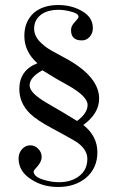

<svg xmlns="http://www.w3.org/2000/svg" viewBox="-20 -694 451 765"><path d="M375 -301Q375 -242 312 -196Q368 -152 368 -87Q368 -23 321 16Q277 51 212 51Q152 51 108 23Q54 -9 54 -63Q54 -84 67.5 -99.5Q81 -115 101 -115Q119 -115 132.5 -101Q146 -87 146 -69Q146 -51 130 -32Q114 -15 114 -11Q114 11 156 23Q186 32 215 32Q261 32 292 10Q328 -15 328 -61Q328 -94 295 -121Q283 -131 233 -158L189 -182Q128 -214 99 -242Q57 -284 57 -339Q57 -414 129 -442Q77 -488 77 -551Q77 -608 115 -643Q152 -674 212 -674Q262 -674 301 -653Q350 -628 350 -582Q350 -562 337.5 -547.5Q325 -533 306 -533Q263 -533 263 -574Q263 -591 278 -606Q293 -622 293 -627Q293 -641 258 -649Q234 -655 212 -655Q173 -655 147 -638Q116 -617 116 -580Q116 -547 147 -520Q165 -502 206 -481L250 -457Q375 -386 375 -301ZM329 -276Q329 -310 251 -354L203 -381L149 -414Q98 -386 98 -354Q98 -323 168 -283L233 -245L287 -212Q329 -243 329 -276Z"/></svg>

Font: GFS Baskerville
Style: Regular
Weight: 400
Designer: George Matthiopoulos
Foundry: George Matthiopoulos
Version: Version 1.0